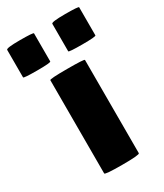

<svg xmlns="http://www.w3.org/2000/svg" viewBox="-231 -773 725 847"><g transform="rotate(-30 131.5 -349.0)"><path d="M86 -552Q86 -546 16.5 -546Q-53 -546 -53 -551V-691Q-53 -700 16.5 -700Q86 -700 86 -695ZM316 -552Q316 -546 246.5 -546Q177 -546 177 -551V-691Q177 -700 246.5 -700Q316 -700 316 -695ZM222 -6Q222 2 133.5 2Q45 2 45 -5V-480Q45 -486 133.5 -486Q222 -486 222 -481Z"/></g></svg>

Font: Lilita One
Style: Regular
Weight: 400
Designer: Juan Montoreano
Foundry: Juan Montoreano
Version: Version 1.002